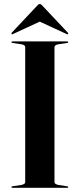

<svg xmlns="http://www.w3.org/2000/svg" viewBox="-20 -898 381 918"><path d="M240.5 -27.5Q240.5 -22 245.5 -18.8Q250.5 -15.5 260 -13.5L300 -7.5Q306.5 -6.5 306.5 -3.5Q306.5 -2 305.2 -1Q304 0 301.5 0H39.5Q37 0 35.8 -1Q34.5 -2 34.5 -3.5Q34.5 -6.5 40.5 -7.5L81 -13.5Q91 -15.5 95.8 -18.8Q100.5 -22 100.5 -27.5V-672.5Q100.5 -678 95.8 -681.5Q91 -685 81 -686.5L40.5 -692.5Q34.5 -693.5 34.5 -696.5Q34.5 -698 35.8 -699Q37 -700 39.5 -700H301.5Q304 -700 305.2 -699Q306.5 -698 306.5 -696.5Q306.5 -693.5 300 -692.5L260 -686.5Q250.5 -685 245.5 -681.5Q240.5 -678 240.5 -672.5ZM199 -808H141L297 -736Q302.5 -732.5 304.5 -734.5Q306 -735.5 306 -737.5Q306 -739.5 304 -742L184.5 -869Q180.5 -874 177.5 -876.2Q174.5 -878.5 170 -878.5Q166 -878.5 163 -876.2Q160 -874 156 -869L36.5 -742Q34.5 -739.5 34.8 -737.5Q35 -735.5 35.5 -734.5Q38 -732.5 43.5 -736Z"/></svg>

Font: Fraunces 120pt SemiBold
Style: Regular
Weight: 600
Version: Version 1.000;[b76b70a41]